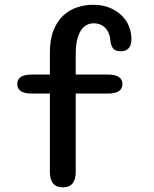

<svg xmlns="http://www.w3.org/2000/svg" viewBox="-20 -796 659 824"><path d="M116 -394.5Q54 -394.5 54 -435.5Q54 -476 116 -476H194V-569Q194 -626.5 209.8 -666Q225.5 -705.5 252 -729.8Q278.5 -754 311.8 -764.8Q345 -775.5 379 -775.5Q427 -775.5 464.2 -756.5Q501.5 -737.5 522.8 -704Q544 -670.5 544 -626Q544 -602.5 532.5 -589.2Q521 -576 498.5 -576Q474 -576 465 -588.8Q456 -601.5 454.5 -615Q452.5 -653.5 433 -674.8Q413.5 -696 381.5 -696Q360 -696 342.8 -682.8Q325.5 -669.5 315.2 -640.2Q305 -611 305 -562V-476H443.5Q474.5 -476 490 -465.5Q505.5 -455 505.5 -435.5Q505.5 -415.5 490 -405Q474.5 -394.5 443.5 -394.5H305V-58.5Q305 8 250 8Q194 8 194 -58.5V-394.5Z"/></svg>

Font: Sono ExtraLight Monospace Medium
Style: Regular
Weight: 500
Version: Version 2.112